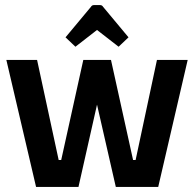

<svg xmlns="http://www.w3.org/2000/svg" viewBox="-20 -736 765 756"><path d="M719 -500 603 0H436L362 -324L289 0H122L5 -500H126L211 -106H221L308 -500H417L504 -106H514L598 -500ZM238 -589 338 -709Q342 -716 350 -716H374Q382 -716 386 -709L486 -589L447 -552L362 -618L277 -552Z"/></svg>

Font: Changa Medium
Style: Regular
Weight: 500
Designer: Eduardo Rodriguez Tunni
Foundry: Eduardo Rodriguez Tunni
Version: Version 2.002; ttfautohint (v1.5) -l 8 -r 50 -G 150 -x 14 -H